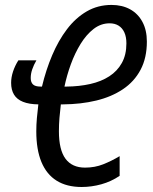

<svg xmlns="http://www.w3.org/2000/svg" viewBox="-20 -745 618 775"><path d="M309.6 9.8Q249.5 9.8 208.7 -15.6Q168 -41 147.2 -91.1Q126.5 -141.1 126.5 -214.8Q126.5 -241.2 128.9 -268.6Q131.3 -295.9 134.8 -323.7Q97.2 -324.2 72.8 -334Q48.3 -343.8 36.6 -363Q24.9 -382.3 24.9 -410.6Q24.9 -433.1 32.7 -456.5Q40.5 -480 54.2 -501.5H127Q116.2 -482.9 110.1 -465.1Q104 -447.3 104 -430.2Q104 -413.1 113 -404.3Q122.1 -395.5 144 -395.5H149.4Q165.5 -462.9 190.7 -522.2Q215.8 -581.5 250.5 -627.2Q285.2 -672.9 330.1 -699Q375 -725.1 430.2 -725.1Q473.1 -725.1 505.1 -707.5Q537.1 -689.9 554.9 -656.7Q572.8 -623.5 572.8 -577.1Q572.8 -511.2 547.4 -463.4Q522 -415.5 476.1 -384.8Q430.2 -354 368.4 -339.1Q306.6 -324.2 234.4 -323.7H225.6Q222.2 -296.4 220 -269.3Q217.8 -242.2 217.8 -215.3Q217.8 -140.1 244.4 -104.2Q271 -68.4 323.2 -68.4Q362.8 -68.4 396.5 -81.8Q430.2 -95.2 462.9 -114.7V-35.2Q428.7 -12.2 389.2 -1.2Q349.6 9.8 309.6 9.8ZM240.2 -395.5H248.5Q300.3 -396 344.5 -406Q388.7 -416 421.1 -437Q453.6 -458 471.9 -491Q490.2 -523.9 490.2 -569.8Q490.2 -596.2 481.9 -614.3Q473.6 -632.3 458.5 -641.6Q443.4 -650.9 422.4 -650.9Q387.2 -650.9 357.9 -628.2Q328.6 -605.5 305.4 -567.9Q282.2 -530.3 265.9 -485.4Q249.5 -440.4 240.2 -395.5Z"/></svg>

Font: Open Sans Condensed Medium
Style: Italic
Weight: 500
Width: 3
Italic angle: -12°
Designer: Monotype Design Team
Foundry: Monotype Imaging Inc.
Version: Version 3.000